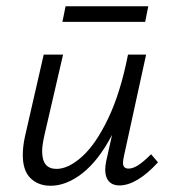

<svg xmlns="http://www.w3.org/2000/svg" viewBox="-20 -589 550 615"><path d="M53 -93Q53 -120 60 -152L120 -414H182L123 -159Q115 -125 115 -104Q115 -48 161 -48Q199 -48 243 -87.5Q287 -127 326.5 -209.5Q366 -292 390 -414H448L377 -89Q374 -76 374 -67Q374 -49 392 -49Q406 -49 423 -60Q440 -71 464 -95L486 -69Q418 5 362 5Q341 5 329 -8Q317 -21 317 -45Q317 -57 320 -72L339 -157Q296 -75 244.5 -34.5Q193 6 142 6Q103 6 78 -18Q53 -42 53 -93ZM190 -569H455L445 -519H180Z"/></svg>

Font: LXGW Bright GB
Style: Italic
Weight: 400
Italic angle: -12°
Designer: Christian Thalmann (Catharsis Fonts)
Foundry: LXGW / Christian Thalmann (Catharsis Fonts) / Fontworks Inc.
Version: Version 5.510